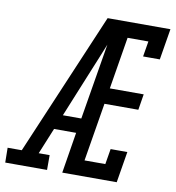

<svg xmlns="http://www.w3.org/2000/svg" viewBox="-125 -808 807 882"><g transform="rotate(10 278.5 -367.5)"><path d="M153 0H-42L-43 -69H23L306 -735H599L575 -590H497L509 -662H412L372 -419H530L518 -345H360L315 -73H412L424 -145H502L478 0H224L255 -191H152L102 -69H153ZM181 -260H267L326 -615Q313 -583 300.5 -552Q288 -521 275 -490Z"/></g></svg>

Font: Iosevka HT Extended
Style: Italic
Weight: 400
Width: 7
Italic angle: -9°
Monospace: yes
Designer: Belleve Invis
Foundry: Belleve Invis
Version: Version 32.3.0; ttfautohint (v1.8.4)